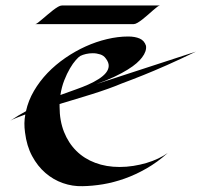

<svg xmlns="http://www.w3.org/2000/svg" viewBox="-20 -651 723 689"><path d="M683.1 -465.8Q627 -438.5 578.9 -417.2Q530.8 -396 494.1 -381.3Q451.7 -364.3 416 -351.1Q394 -341.8 367.4 -332.3Q340.8 -322.8 312 -313.7Q283.2 -304.7 253.2 -295.7Q223.1 -286.6 193.8 -277.8V-268.1Q193.8 -217.8 209.7 -177.7Q225.6 -137.7 253.9 -109.6Q282.2 -81.5 321.8 -66.7Q361.3 -51.8 409.2 -51.8Q434.1 -51.8 458.7 -55.7Q483.4 -59.6 505.6 -66.2Q527.8 -72.8 547.4 -82Q566.9 -91.3 582 -102.1Q544.9 -68.8 505.6 -46.4Q466.3 -23.9 427 -10Q387.7 3.9 349.4 10.3Q311 16.6 275.9 17.1Q240.2 18.1 205.8 6.1Q171.4 -5.9 143.1 -30.3Q114.7 -54.7 95.2 -91.1Q75.7 -127.4 69.8 -175.8Q67.4 -192.9 67.6 -208.7Q67.9 -224.6 70.8 -240.2Q53.7 -233.9 39.8 -228.5Q25.9 -223.1 17.1 -217.8Q31.2 -227.5 45.4 -236.1Q59.6 -244.6 73.2 -252Q81.5 -290 101.8 -324.7Q122.1 -359.4 150.6 -389.2Q179.2 -418.9 214.4 -443.1Q249.5 -467.3 287.4 -484.4Q325.2 -501.5 364.3 -510.7Q403.3 -520 439.9 -520Q464.4 -520 481.2 -512.7Q498 -505.4 503.9 -486.8Q506.8 -467.3 489.7 -444.8Q482.4 -435.1 470 -424.1Q457.5 -413.1 437.7 -400.9Q418 -388.7 390.4 -375.5Q362.8 -362.3 325.2 -349.1ZM295.9 -347.2Q316.9 -356.4 333.7 -367.2Q350.6 -377.9 360.1 -389.6Q369.6 -401.4 370.1 -414.1Q370.6 -426.8 359.9 -440.9Q352.5 -451.7 339.6 -455.8Q326.7 -460 313 -460Q300.3 -460 288.6 -457.3Q276.9 -454.6 268.1 -450.2Q262.2 -446.8 252 -435.3Q241.7 -423.8 231 -405.5Q220.2 -387.2 210.7 -363Q201.2 -338.9 196.8 -310.1Q227.5 -321.3 252.4 -330.1Q277.3 -338.9 295.9 -347.2ZM553.7 -631.3Q550.3 -630.9 543.7 -626Q537.1 -621.1 528.6 -613.5Q520 -606 510.3 -597.4Q500.5 -588.9 491.2 -581.5Q481.9 -574.2 473.6 -569.3Q465.3 -564.5 460 -564.5H106.9Q110.4 -564.9 116.9 -570.1Q123.5 -575.2 132.3 -582.8Q141.1 -590.3 150.9 -598.6Q160.6 -606.9 170.2 -614.3Q179.7 -621.6 188 -626.5Q196.3 -631.3 202.1 -631.3Z"/></svg>

Font: Eagle Lake
Style: Regular
Weight: 400
Designer: Astigmatic (AOETI)
Foundry: Astigmatic (AOETI)
Version: Version 1.000